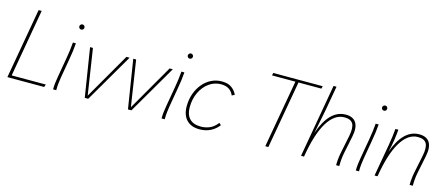

<svg xmlns="http://www.w3.org/2000/svg" viewBox="-49 -1303 4353 1872"><g transform="rotate(15 2128.0 -366.5)"><path d="M47 0 172 -710H203L83 -27H428L418 0Z M508 0Q508 -32 512 -65.5Q516 -99 522 -133L555 -323Q563 -369 568.5 -410.5Q574 -452 577 -491H607Q604 -451 598.5 -408Q593 -365 585 -323L552 -131Q547 -101 543.5 -69Q540 -37 540 0ZM622 -634Q610 -634 603 -642Q596 -650 596 -660Q596 -670 604 -678Q612 -686 622 -686Q634 -686 641 -678Q648 -670 648 -660Q648 -650 641 -642Q634 -634 622 -634Z M1117 -491H1149L863 0H828L750 -491H779L850 -28Z M1553 -491H1585L1299 0H1264L1186 -491H1215L1286 -28Z M1603 0Q1603 -32 1607 -65.5Q1611 -99 1617 -133L1650 -323Q1658 -369 1663.5 -410.5Q1669 -452 1672 -491H1702Q1699 -451 1693.5 -408Q1688 -365 1680 -323L1647 -131Q1642 -101 1638.5 -69Q1635 -37 1635 0ZM1717 -634Q1705 -634 1698 -642Q1691 -650 1691 -660Q1691 -670 1699 -678Q1707 -686 1717 -686Q1729 -686 1736 -678Q1743 -670 1743 -660Q1743 -650 1736 -642Q1729 -634 1717 -634Z M1987 7Q1901 7 1855 -42Q1809 -91 1809 -178Q1809 -246 1829.5 -304.5Q1850 -363 1887 -407.5Q1924 -452 1973 -476.5Q2022 -501 2079 -501Q2143 -501 2180 -473Q2217 -445 2233 -407L2206 -393Q2191 -430 2160 -451Q2129 -472 2079 -472Q2012 -472 1958 -433Q1904 -394 1872 -327Q1840 -260 1840 -176Q1840 -102 1878.5 -62Q1917 -22 1993 -22Q2040 -22 2082.5 -40.5Q2125 -59 2159 -104L2179 -86Q2147 -43 2098 -18Q2049 7 1987 7Z M3040 -710 3033 -684H2802L2681 0H2650L2771 -684H2535L2540 -710Z M3011 0 3141 -740H3171L3127 -491L3079 -249Q3165 -501 3330 -501Q3405 -501 3435 -452.5Q3465 -404 3446 -312L3409 -131Q3397 -71 3397 0H3365Q3365 -32 3368.5 -65.5Q3372 -99 3379 -133L3415 -309Q3432 -395 3410.5 -433.5Q3389 -472 3324 -472Q3224 -472 3151.5 -352.5Q3079 -233 3041 0Z M3564 0Q3564 -32 3568 -65.5Q3572 -99 3578 -133L3611 -323Q3619 -369 3624.5 -410.5Q3630 -452 3633 -491H3663Q3660 -451 3654.5 -408Q3649 -365 3641 -323L3608 -131Q3603 -101 3599.5 -69Q3596 -37 3596 0ZM3678 -634Q3666 -634 3659 -642Q3652 -650 3652 -660Q3652 -670 3660 -678Q3668 -686 3678 -686Q3690 -686 3697 -678Q3704 -670 3704 -660Q3704 -650 3697 -642Q3690 -634 3678 -634Z M3753 0 3810 -323Q3818 -369 3823.5 -410.5Q3829 -452 3832 -491H3862Q3859 -451 3850.5 -390.5Q3842 -330 3824 -258Q3910 -501 4072 -501Q4147 -501 4177 -452.5Q4207 -404 4188 -312L4151 -131Q4139 -71 4139 0H4107Q4107 -32 4110.5 -65.5Q4114 -99 4121 -133L4157 -309Q4174 -395 4152.5 -433.5Q4131 -472 4066 -472Q3966 -472 3893.5 -352.5Q3821 -233 3783 0Z"/></g></svg>

Font: Livvic Thin
Style: Italic
Weight: 250
Italic angle: -10°
Designer: Jacques Le Bailly, Baron von Fonthausen
Version: Version 1.001; ttfautohint (v1.8.2)